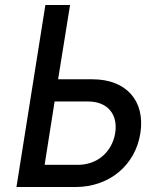

<svg xmlns="http://www.w3.org/2000/svg" viewBox="-20 -750 640 770"><path d="M46 0H283C418 0 523 -87 543 -216C563 -346 486 -432 351 -432H213L261 -730H162ZM159 -89 199 -343H333C410 -343 454 -293 442 -216C429 -140 370 -89 293 -89Z"/></svg>

Font: JetBrains Mono Medium
Style: Italic
Weight: 436
Italic angle: -9°
Monospace: yes
Designer: Philipp Nurullin, Konstantin Bulenkov
Foundry: JetBrains
Version: Version 2.305